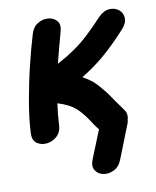

<svg xmlns="http://www.w3.org/2000/svg" viewBox="-81 -597 681 837"><g transform="rotate(-10 259.5 -178.5)"><path d="M392 126 450 -21Q454 -29 454 -37Q462 -64 448 -83L418 -125L389 -167Q380 -179 365 -196.5Q350 -214 337 -226Q316 -243 292 -256Q347 -289 393.5 -328.5Q440 -368 497 -430Q520 -455 519 -478Q518 -501 501 -515Q484 -529 459 -527.5Q434 -526 410 -502Q371 -460 339 -430.5Q307 -401 273.5 -378Q240 -355 197 -332Q210 -384 233 -468Q242 -498 228 -515Q214 -532 189 -534Q164 -536 141.5 -521.5Q119 -507 111 -476Q94 -420 76 -346Q58 -272 44.5 -194.5Q31 -117 28 -50Q28 -21 47 -8.5Q66 4 91 1Q116 -2 135.5 -20Q155 -38 156 -70Q158 -115 165 -163Q216 -147 241 -125Q248 -120 254 -113L265 -101Q269 -96 278 -85L290 -68L305 -45Q317 -28 324 -20L274 104Q262 134 274 152.5Q286 171 309 175.5Q332 180 356 168.5Q380 157 392 126Z"/></g></svg>

Font: Balsamiq Sans
Style: Bold Italic
Weight: 700
Italic angle: -12°
Designer: Michael Angeles
Foundry: Balsamiq SRL
Version: Version 1.020; ttfautohint (v1.8.4.7-5d5b);gftools[0.9.26]